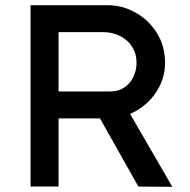

<svg xmlns="http://www.w3.org/2000/svg" viewBox="-20 -720 735 741"><path d="M193 -263V-367H406Q437 -367 460 -382.5Q483 -398 495 -423.5Q507 -449 507 -478Q507 -513 489.5 -540Q472 -567 442.5 -581.5Q413 -596 378 -596H196L206 -630V0H98V-700H396Q451 -700 502 -672Q553 -644 585 -593.5Q617 -543 617 -477Q617 -421 587.5 -372Q558 -323 507 -293Q456 -263 396 -263ZM645 1 514 0 336 -316 447 -341Z"/></svg>

Font: Lexend
Style: Regular
Weight: 400
Designer: Thomas Jockin
Foundry: Lexend
Version: Version 1.000